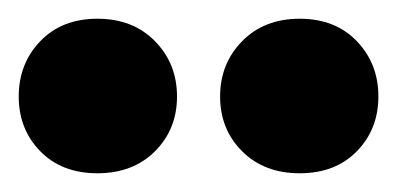

<svg xmlns="http://www.w3.org/2000/svg" viewBox="-26 -733 424 205"><path d="M163 -630Q163 -595 139.5 -571.5Q116 -548 78 -548Q40 -548 17 -571.5Q-6 -595 -6 -630Q-6 -665 17 -689Q40 -713 78 -713Q116 -713 139.5 -689Q163 -665 163 -630ZM378 -630Q378 -595 355 -571.5Q332 -548 294 -548Q256 -548 232.5 -571.5Q209 -595 209 -630Q209 -665 232.5 -689Q256 -713 294 -713Q332 -713 355 -689Q378 -665 378 -630Z"/></svg>

Font: Baloo Thambi 2 ExtraBold
Style: Regular
Weight: 800
Designer: Aadarsh Rajan and Ek Type
Foundry: Ek Type
Version: Version 1.640;hotconv 1.0.111;makeotfexe 2.5.65597; ttfautoh